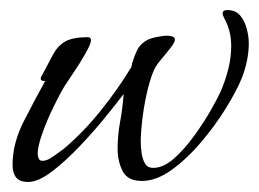

<svg xmlns="http://www.w3.org/2000/svg" viewBox="-20 -360 515 382"><path d="M36 2Q19 2 12 -7Q5 -16 5 -32Q5 -75 27.5 -119Q50 -163 70 -199H67Q61 -199 61 -204Q61 -207 63 -209Q76 -233 85 -250.5Q94 -268 109 -277Q124 -286 155 -286Q161 -286 161 -280Q161 -273 150 -253.5Q139 -234 126 -215Q113 -196 108 -188Q100 -175 87 -148.5Q74 -122 64.5 -95.5Q55 -69 55 -54Q55 -49 57 -44.5Q59 -40 65 -40Q74 -40 87 -49.5Q100 -59 107 -64Q146 -97 180.5 -140Q215 -183 241 -226Q242 -228 242.5 -232Q243 -236 244 -237Q247 -248 252.5 -259.5Q258 -271 269 -278Q276 -283 290 -286Q304 -289 313 -289Q317 -289 322.5 -287.5Q328 -286 328 -281Q328 -276 319.5 -265Q311 -254 302 -243.5Q293 -233 289 -226Q281 -211 274 -182.5Q267 -154 263.5 -125Q260 -96 260 -78Q260 -69 261.5 -57Q263 -45 268 -35.5Q273 -26 285 -26Q305 -26 326 -44.5Q347 -63 366.5 -90Q386 -117 401 -143.5Q416 -170 422 -185Q430 -205 435 -226Q440 -247 440 -269Q440 -299 426 -324Q425 -326 424 -328.5Q423 -331 423 -333Q423 -340 432 -340Q449 -340 458 -329Q467 -318 471 -302.5Q475 -287 475 -274Q475 -256 471 -237.5Q467 -219 460 -202Q450 -178 429 -144Q408 -110 380 -77Q352 -44 321.5 -22Q291 0 262 0Q234 0 224 -19.5Q214 -39 214 -64Q214 -91 219 -118Q224 -145 226 -173Q214 -157 190.5 -128Q167 -99 138.5 -69Q110 -39 83 -18.5Q56 2 36 2Z"/></svg>

Font: Bonheur Royale
Style: Regular
Weight: 400
Designer: Robert E. Leuschke
Foundry: Robert E. Leuschke
Version: Version 1.010; ttfautohint (v1.8.3)